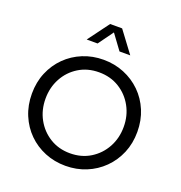

<svg xmlns="http://www.w3.org/2000/svg" viewBox="-172 -1149 1237 1309"><g transform="rotate(20 446.5 -494.5)"><path d="M446 12Q366 12 296.5 -16.5Q227 -45 175 -96.5Q123 -148 93.5 -218.5Q64 -289 64 -373Q64 -457 93.5 -527Q123 -597 175 -648.5Q227 -700 296.5 -728.5Q366 -757 446 -757Q526 -757 595.5 -728.5Q665 -700 717.5 -648.5Q770 -597 799.5 -526.5Q829 -456 829 -373Q829 -289 799.5 -219Q770 -149 717.5 -97Q665 -45 595.5 -16.5Q526 12 446 12ZM446 -79Q529 -79 593 -118.5Q657 -158 693.5 -224.5Q730 -291 730 -373Q730 -454 693.5 -520.5Q657 -587 593 -626.5Q529 -666 446 -666Q363 -666 299 -626.5Q235 -587 199 -520.5Q163 -454 163 -373Q163 -291 199.5 -224.5Q236 -158 300 -118.5Q364 -79 446 -79ZM403 -1001H490L605 -847H527L447 -956L368 -847H289Z"/></g></svg>

Font: Plus Jakarta Text
Style: Regular
Weight: 400
Designer: Gumpita Rahayu
Foundry: Tokotype Studio
Version: Version 1.000